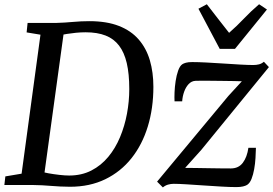

<svg xmlns="http://www.w3.org/2000/svg" viewBox="-24 -848 1252 880"><path d="M102.5 -743H235.5Q272.5 -744 310.2 -747.5Q348 -751 385.5 -751Q465 -751 520.8 -729.2Q576.5 -707.5 611.5 -667.2Q646.5 -627 662.8 -571.8Q679 -516.5 679 -450Q679 -352 653.5 -268.5Q628 -185 578.8 -123Q529.5 -61 458.5 -26.5Q387.5 8 297 8Q274 8 252.2 6.8Q230.5 5.5 209.5 4Q188.5 2.5 168.8 1.2Q149 0 129 0H-4L0.5 -39.5L75 -52L161.5 -689L98 -699.5ZM175 -20.5 161.5 -63Q174 -58 197.8 -53.8Q221.5 -49.5 247.8 -46.5Q274 -43.5 293 -43.5Q350 -43.5 394.8 -66.5Q439.5 -89.5 472.2 -129Q505 -168.5 526.2 -219.5Q547.5 -270.5 558 -327Q568.5 -383.5 568.5 -440Q568.5 -509.5 557 -558.8Q545.5 -608 521.5 -639.2Q497.5 -670.5 459.8 -685.2Q422 -700 368.5 -700Q346.5 -700 324 -697.8Q301.5 -695.5 282.8 -692.5Q264 -689.5 253 -686.5L271.5 -722ZM1084.5 -475.5Q1072 -476 1048.5 -476.5Q1025 -477 997.2 -477.2Q969.5 -477.5 943 -477.8Q916.5 -478 897 -478Q877.5 -478 871.5 -477.5Q853.5 -476.5 840.5 -462.5Q827.5 -448.5 820 -427.5Q812.5 -406.5 811 -383.5H776Q775 -400 776 -425Q777 -450 781 -476.5Q785 -503 792.5 -524.2Q800 -545.5 811.5 -553.5Q817.5 -557.5 828.2 -560.5Q839 -563.5 857 -563.5Q884 -563.5 922.2 -561.5Q960.5 -559.5 1001.2 -556.8Q1042 -554 1078.2 -552Q1114.5 -550 1137 -550Q1150.5 -550 1162.8 -553Q1175 -556 1185.5 -565L1208.5 -540.5L899 -161.5L824.5 -78.5Q844.5 -78.5 874.8 -78Q905 -77.5 936.5 -77Q968 -76.5 994.5 -76.2Q1021 -76 1034 -76Q1069.5 -76 1089 -102Q1108.5 -128 1114.5 -170.5H1149Q1148.5 -150 1147 -124Q1145.5 -98 1141 -72.8Q1136.5 -47.5 1128.8 -28Q1121 -8.5 1108.5 -0.5Q1102 3.5 1089.8 6.5Q1077.5 9.5 1059 9.5Q1031.5 9.5 991.8 7.2Q952 5 909.8 2Q867.5 -1 830.8 -3.2Q794 -5.5 772 -5.5Q759 -5.5 746 -1.8Q733 2 722.5 11L696 -15.5L1022.5 -408ZM983 -624 885.5 -808 924 -828.5Q949 -796 974.5 -763.2Q1000 -730.5 1026 -697.5Q1063 -730 1094.2 -763Q1125.5 -796 1163.5 -828.5L1199.5 -804.5L1053 -624Z"/></svg>

Font: Merriweather 20pt
Style: Italic
Weight: 400
Italic angle: -7.8°
Version: Version 2.101